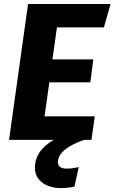

<svg xmlns="http://www.w3.org/2000/svg" viewBox="-20 -714 584 980"><path d="M123.2 -693.6H544.3L510.3 -574H270.6L247.7 -410.8H456.3L441.1 -293.8H231.9L207.3 -120.2H463.7L446.8 0H26.2ZM387.7 -51.9 408.8 0Q351 20.8 322.3 41.8Q293.6 62.9 284.4 81.2Q275.3 99.6 275.3 113Q275.3 129.6 286.8 138.2Q298.3 146.7 319.7 146.7Q334.7 146.7 350 144.7Q365.3 142.7 382 138.7L359.9 238.7Q344.2 242.3 327.3 244.1Q310.3 246 291 246Q232.5 246 195.3 217.7Q158.2 189.4 158.2 140.9Q158.2 101.1 180.5 65.8Q202.9 30.4 253.4 0.4Q304 -29.6 387.7 -51.9Z"/></svg>

Font: Fira Sans Variable
Style: Italic
Weight: 397
Italic angle: -8°
Designer: Carrois Corporate & Edenspiekermann AG
Foundry: Carrois Corporate GbR & Edenspiekermann AG
Version: Version 4.202